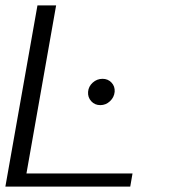

<svg xmlns="http://www.w3.org/2000/svg" viewBox="-21 -695 638 715"><path d="M-1 0 118.5 -675H188L77.5 -49H472.5L464 0ZM352.5 -303.5Q332 -303.5 318.8 -318Q305.5 -332.5 307 -353Q308.5 -373 324.2 -387.2Q340 -401.5 361 -401.5Q381 -401.5 394.2 -387.5Q407.5 -373.5 406 -353Q404 -332.5 388.5 -318Q373 -303.5 352.5 -303.5Z"/></svg>

Font: Anybody ExtraExpanded Light
Style: Italic
Weight: 300
Width: 8
Italic angle: -10°
Designer: Tyler Finck
Foundry: Etcetera Type Company
Version: Version 1.010; ttfautohint (v1.8.3) -l 8 -r 50 -G 200 -x 14 